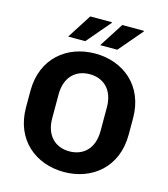

<svg xmlns="http://www.w3.org/2000/svg" viewBox="-130 -996 967 1106"><g transform="rotate(15 354.0 -442.5)"><path d="M177 -750H279L400 -892L398 -895H270ZM368 -750H470L591 -892L589 -895H461ZM660 -294V-392C660 -587 521 -696 354 -696C187 -696 48 -587 48 -392V-294C48 -99 187 10 354 10C521 10 660 -99 660 -294ZM498 -414V-272C498 -167 436 -113 354 -113C272 -113 210 -167 210 -272V-414C210 -519 272 -573 354 -573C436 -573 498 -519 498 -414Z"/></g></svg>

Font: Chivo
Style: Bold
Weight: 700
Designer: Hector Gatti
Foundry: Omnibus-Type
Version: Version 1.003;PS 001.003;hotconv 1.0.70;makeotf.lib2.5.58329